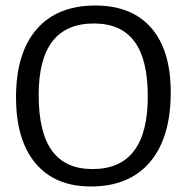

<svg xmlns="http://www.w3.org/2000/svg" viewBox="-20 -667 675 695"><path d="M598 -333Q598 -169 523 -80.5Q448 8 309 8Q179 8 108.5 -76Q38 -160 38 -315Q38 -475 112.5 -561Q187 -647 325 -647Q457 -647 527.5 -566Q598 -485 598 -333ZM120 -324Q120 -187 168.5 -121Q217 -55 315 -55Q515 -55 515 -318Q515 -452 466.5 -517Q418 -582 320 -582Q120 -582 120 -324Z"/></svg>

Font: Alegreya Sans
Style: Regular
Weight: 400
Designer: Juan Pablo del Peral
Foundry: Huerta Tipografica
Version: Version 2.008; ttfautohint (v1.6)